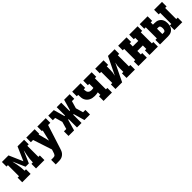

<svg xmlns="http://www.w3.org/2000/svg" viewBox="327 -1936 3546 3546"><g transform="rotate(-45 2100.0 -162.5)"><path d="M10 0V-120H47V-410H10V-530H182L300 -259L418 -530H590V-410H553V-120H590V0H371V-120H408Q408 -165 413.5 -210.5Q419 -256 428 -301L435 -335Q439 -351 442 -367Q445 -383 447 -398L343 -159H257L153 -398Q155 -383 158 -367Q161 -351 165 -335L172 -301Q181 -256 186.5 -210.5Q192 -165 192 -120H229V0Z M681 205V85H735Q749 85 762.5 81.5Q776 78 785 68Q794 58 799 45Q804 32 808 19L827 -39L705 -410H646V-530H865V-410H848L904 -193L955 -410H935V-530H1154V-410H1096L947 56Q940 78 931 100.5Q922 123 907 141.5Q892 160 872.5 174Q853 188 830 195Q807 202 783 203.5Q759 205 735 205Z M1220 0V-120H1281L1323 -265L1281 -410H1220V-530H1365L1427 -313H1441V-530H1559V-313H1573L1635 -530H1780V-410H1719L1677 -265L1719 -120H1780V0H1635L1573 -217H1559V0H1441V-217H1427L1365 0Z M2135 0V-120H2172V-187Q2150 -183 2129 -180.5Q2108 -178 2086 -178Q2058 -178 2029.5 -183.5Q2001 -189 1976 -202Q1951 -215 1931 -235.5Q1911 -256 1899.5 -282Q1888 -308 1885.5 -336.5Q1883 -365 1883 -394V-410H1846V-530H2065V-410H2028V-394Q2028 -374 2033 -355Q2038 -336 2051.5 -322Q2065 -308 2084 -302.5Q2103 -297 2123 -297Q2135 -297 2147 -298.5Q2159 -300 2172 -303V-410H2135V-530H2354V-410H2317V-120H2354V0Z M2446 0V-120H2483V-410H2446V-530H2665V-410H2628V-318Q2628 -283 2624 -248.5Q2620 -214 2611 -181L2780 -530H2954V-410H2917V-120H2954V0H2735V-120H2772V-212Q2772 -247 2776 -281.5Q2780 -316 2789 -349L2620 0Z M3046 0V-120H3083V-410H3046V-530H3265V-410H3228V-330H3372V-410H3335V-530H3554V-410H3517V-120H3554V0H3335V-120H3372V-211H3228V-120H3265V0Z M3985 0V-120H4024V-410H3985V-530H4191V-410H4153V-120H4191V0ZM3609 0V-120H3647V-410H3609V-530H3815V-410H3776V-351H3818Q3841 -351 3864 -347Q3887 -343 3907.5 -332Q3928 -321 3944 -304Q3960 -287 3970 -266Q3980 -245 3984 -222Q3988 -199 3988 -176Q3988 -152 3984 -129Q3980 -106 3970 -85.5Q3960 -65 3944 -47.5Q3928 -30 3907.5 -19.5Q3887 -9 3864 -4.5Q3841 0 3818 0ZM3776 -106H3818Q3829 -106 3838 -113.5Q3847 -121 3851 -131.5Q3855 -142 3856.5 -153Q3858 -164 3858 -176Q3858 -187 3856.5 -198Q3855 -209 3851 -219.5Q3847 -230 3838 -237.5Q3829 -245 3818 -245H3776Z"/></g></svg>

Font: Iosevka Slab Heavy Extended
Style: Regular
Weight: 900
Width: 7
Monospace: yes
Designer: Belleve Invis
Foundry: Belleve Invis
Version: Version 11.1.0; ttfautohint (v1.8.3)